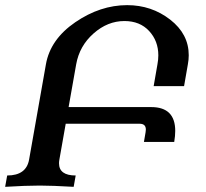

<svg xmlns="http://www.w3.org/2000/svg" viewBox="-59 -723 799 743"><path d="M226.1 0Q141.6 -4.9 95.2 -4.9Q41 -4.9 -39.1 0L-31.2 -43.9Q43 -43.9 53.7 -106L118.7 -474.1Q135.7 -570.8 232.4 -637Q329.1 -703.1 433.1 -703.1Q527.3 -703.1 599.4 -647.2Q671.4 -591.3 671.4 -509.3Q671.4 -492.2 668 -474.1L653.3 -389.6H535.6L550.3 -474.1Q553.7 -492.2 553.7 -508.8Q553.7 -564.5 518.1 -603Q482.4 -641.6 422.4 -641.6Q357.4 -641.6 303 -593.5Q248.5 -545.4 235.8 -474.1L206.5 -308.6H526.4Q619.1 -308.6 619.1 -216.3Q619.1 -197.3 615.2 -173.8H498L504.4 -211.4L505.4 -221.7Q505.4 -244.1 481.4 -244.1H195.3L170.9 -106Q169.4 -98.1 169.4 -91.3Q169.4 -43.9 233.9 -43.9Z"/></svg>

Font: Kelvinch
Style: Bold Italic
Weight: 700
Italic angle: -10°
Designer: Paul James Miller
Foundry: High-Logic / Made with FontCreator
Version: Version 3.30 September 23, 2016